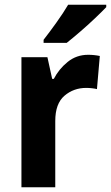

<svg xmlns="http://www.w3.org/2000/svg" viewBox="-20 -786 466 806"><path d="M350 -556Q375 -556 399 -551L387 -412Q379 -414 366.5 -415.5Q354 -417 342 -417Q289 -417 250.5 -384Q212 -351 212 -278V0H70V-546H179L199 -455H206Q227 -496 264 -526Q301 -556 350 -556ZM426 -756Q409 -738 379 -709.5Q349 -681 316.5 -653Q284 -625 260 -606H163V-619Q188 -651 217 -691.5Q246 -732 266 -766H426Z"/></svg>

Font: Noto Sans Armenian SemiCondensed
Style: Bold
Weight: 700
Width: 4
Designer: Monotype Design Team
Foundry: Monotype Imaging Inc.
Version: Version 2.008; ttfautohint (v1.8.4.7-5d5b)